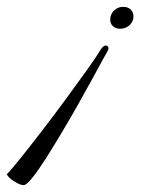

<svg xmlns="http://www.w3.org/2000/svg" viewBox="-126 -223 455 561"><path d="M225 -139Q212 -139 204 -146.5Q196 -154 196 -166Q196 -181 207 -192Q218 -203 234 -203Q248 -203 256 -195Q264 -187 264 -175Q264 -160 252.5 -149.5Q241 -139 225 -139ZM-57 318Q-67 318 -84.5 307Q-102 296 -106 286Q-93 273 -65 238Q-37 203 -2 157.5Q33 112 67.5 65Q102 18 129.5 -20.5Q157 -59 168 -78Q176 -90 183 -90Q191 -90 191 -81Q191 -78 188 -73Q187 -72 175 -50Q163 -28 144 7Q125 42 101.5 83.5Q78 125 53.5 166Q29 207 7 241.5Q-15 276 -32 297Q-49 318 -57 318Z"/></svg>

Font: Corinthia
Style: Bold
Weight: 700
Designer: Robert E. Leuschke
Foundry: Robert E. Leuschke
Version: Version 1.013; ttfautohint (v1.8.3)